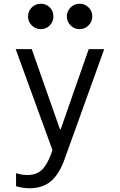

<svg xmlns="http://www.w3.org/2000/svg" viewBox="-20 -803 640 1028"><path d="M66 194V124Q96 134 127 134Q173 134 201.5 109Q230 84 253 23L261 1L64 -540H150L301 -111H305L455 -540H538L327 46Q298 129 253 167Q208 205 138 205Q103 205 66 194ZM198 -783Q227 -783 246.5 -763.5Q266 -744 266 -715Q266 -687 246.5 -667Q227 -647 198 -647Q170 -647 150 -667Q130 -687 130 -715Q130 -743 150 -763Q170 -783 198 -783ZM474 -715Q474 -687 454 -667Q434 -647 406 -647Q378 -647 358 -667Q338 -687 338 -715Q338 -743 358 -763Q378 -783 406 -783Q434 -783 454 -763.5Q474 -744 474 -715Z"/></svg>

Font: CommitMono
Style: 450Regular
Weight: 450
Designer: Eigil Nikolajsen
Foundry: Eigil Nikolajsen
Version: Version 1.002